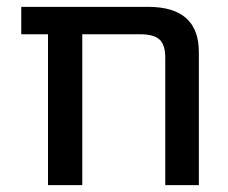

<svg xmlns="http://www.w3.org/2000/svg" viewBox="-20 -540 666 560"><path d="M462 -372Q462 -409 445.5 -424.5Q429 -440 389 -440H220V0H120V-440H42V-520H412Q560 -520 560 -388V0H462Z"/></svg>

Font: M PLUS 1p Medium
Style: Regular
Weight: 500
Version: Version 1.062